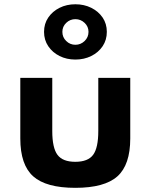

<svg xmlns="http://www.w3.org/2000/svg" viewBox="-20 -886 724 922"><path d="M341.5 16Q482 16 543.8 -39.2Q605.5 -94.5 605.5 -221V-512H452V-257Q452 -176 427.2 -142.5Q402.5 -109 341.5 -109Q281 -109 256 -142.5Q231 -176 231 -257V-512H77.5V-221Q77.5 -94.5 139.5 -39.2Q201.5 16 341.5 16ZM342 -600Q384 -600 418.2 -617Q452.5 -634 472.8 -664Q493 -694 493 -733Q493 -772 472.8 -801.8Q452.5 -831.5 418.2 -848.5Q384 -865.5 342 -865.5Q300 -865.5 266 -848.5Q232 -831.5 211.8 -801.8Q191.5 -772 191.5 -733Q191.5 -694 211.8 -664Q232 -634 266 -617Q300 -600 342 -600ZM342 -671Q316.5 -671 298 -689Q279.5 -707 279.5 -733Q279.5 -758.5 298 -776.2Q316.5 -794 342 -794Q367.5 -794 386.2 -776.2Q405 -758.5 405 -733Q405 -707 386.2 -689Q367.5 -671 342 -671Z"/></svg>

Font: Spartan
Style: Bold
Weight: 700
Designer: Matt Bailey, Mirko Velimirovic
Foundry: Matt Bailey
Version: Version 1.003; ttfautohint (v1.8.3)